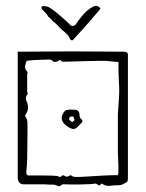

<svg xmlns="http://www.w3.org/2000/svg" viewBox="-20 -624 493 650"><path d="M172 4Q167 1 159.5 1Q152 1 144 1Q140 0 121.5 0Q103 0 84.5 0Q66 0 61 0Q42 0 40 -21V-449Q79 -449 126.5 -449.5Q174 -450 224 -450Q274 -450 319.5 -449.5Q365 -449 399 -449Q404 -449 408.5 -447Q413 -445 413 -440V-23Q413 -19 412.5 -14.5Q412 -10 410 -8Q403 -4 396.5 -0.5Q390 3 383 3Q366 3 352 5Q338 7 324 -3Q317 7 311 1.5Q305 -4 298 -2Q295 -1 281.5 -0.5Q268 0 250.5 0.5Q233 1 218.5 0.5Q204 0 198 0Q191 -1 185.5 4Q180 9 172 4ZM249 -25Q257 -25 278 -26.5Q299 -28 326.5 -29.5Q354 -31 379 -31Q381 -35 381 -52Q381 -69 380 -87Q379 -105 379 -109V-236Q382 -276 383 -295.5Q384 -315 383.5 -327.5Q383 -340 382 -358.5Q381 -377 381 -414Q378 -414 363.5 -415.5Q349 -417 338 -418Q335 -418 313.5 -418Q292 -418 264.5 -417Q237 -416 215.5 -415.5Q194 -415 190 -415Q184 -424 178 -418.5Q172 -413 161 -415Q154 -423 147 -422.5Q140 -422 132 -422Q121 -422 101 -421Q81 -420 70 -418Q66 -408 65 -399.5Q64 -391 70 -384Q72 -383 73 -379Q74 -375 72 -374V-312Q75 -307 73 -304Q63 -294 71 -279Q73 -275 74 -270Q75 -265 75 -260Q75 -249 68 -239Q63 -232 67 -228Q73 -220 73 -205Q73 -194 73 -169.5Q73 -145 72.5 -121Q72 -97 72 -86Q72 -79 71.5 -71Q71 -63 69 -42Q69 -30 76 -30Q88 -30 111 -30Q134 -30 155 -29.5Q176 -29 179 -26Q183 -23 187 -27Q192 -32 196 -30Q200 -28 204 -26Q208 -25 213.5 -28.5Q219 -32 221 -30Q228 -25 235 -25Q242 -25 249 -25ZM241 -193Q231 -183 216.5 -191Q202 -199 195 -208Q189 -216 189 -224Q189 -232 194.5 -241.5Q200 -251 207 -252Q218 -254 233.5 -252.5Q249 -251 249 -236Q249 -225 256 -220Q263 -215 255 -207ZM228 -213 232 -217Q234 -219 232 -220Q230 -221 230 -225Q230 -229 226 -229.5Q222 -230 219 -229Q214 -227 214 -221Q214 -218 216 -217Q218 -215 221.5 -212.5Q225 -210 228 -213ZM298 -603Q305 -605 310 -603Q312 -603 315 -600.5Q318 -598 320 -596Q321 -595 311 -583.5Q301 -572 286 -554.5Q271 -537 255.5 -520Q240 -503 229 -491Q227 -487 223 -487.5Q219 -488 217 -492Q213 -503 205 -510Q197 -517 189 -524Q182 -530 178.5 -534.5Q175 -539 167 -546Q161 -549 155 -556.5Q149 -564 144 -567Q140 -574 134 -580.5Q128 -587 122 -593Q118 -602 124 -603Q130 -604 138 -602Q143 -602 154.5 -594Q166 -586 179.5 -574.5Q193 -563 204 -553Q215 -543 219 -538Q224 -536 226 -536Q228 -536 234 -539Q236 -540 239.5 -545.5Q243 -551 245 -554Q247 -556 253.5 -564.5Q260 -573 262 -575Q265 -579 274.5 -587.5Q284 -596 298 -603Z"/></svg>

Font: Sankofa Display
Style: Regular
Weight: 400
Designer: Batsirai Madzonga
Foundry: Batsirai Madzonga
Version: Version 1.000; ttfautohint (v1.8.4.7-5d5b)